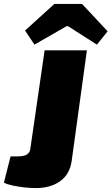

<svg xmlns="http://www.w3.org/2000/svg" viewBox="-44 -947 570 981"><path d="M400 -690 322 -123Q312 -56 263 -21Q214 14 138 14Q113 14 81 10.5Q49 7 20.5 1Q-8 -5 -24 -14L10 -148H47Q79 -148 94 -158Q109 -168 111 -187L184 -690ZM375 -927 506 -787 451 -719 304 -813H296L132 -719L84 -791L234 -927Z"/></svg>

Font: Exo 2 Black
Style: Italic
Weight: 900
Italic angle: -8°
Designer: Natanael Gama
Foundry: Natanael Gama
Version: Version 2.010